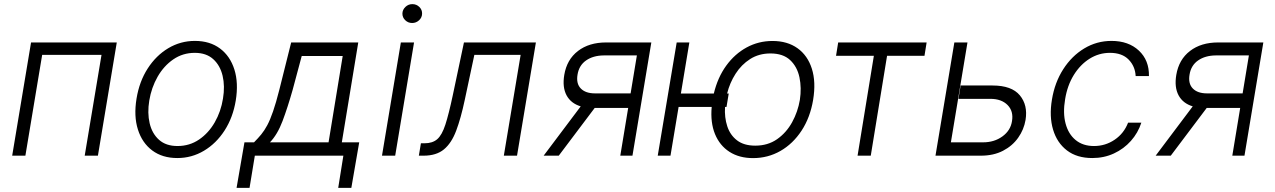

<svg xmlns="http://www.w3.org/2000/svg" viewBox="-20 -750 6144 925"><path d="M38.7 0 129.6 -545.5H542.6L451.7 0H388.1L469.1 -485.8H183.2L102.3 0Z M834.2 11.4Q762.4 11.4 713.6 -25Q664.8 -61.4 644.4 -126.1Q623.9 -190.7 637.8 -275.2Q651.3 -357.6 691.6 -420.1Q731.9 -482.6 790.8 -517.8Q849.8 -552.9 919 -552.9Q991.1 -552.9 1040 -516.3Q1088.8 -479.8 1109.2 -415.1Q1129.6 -350.5 1115.8 -265.6Q1102.3 -183.9 1062 -121.4Q1021.7 -58.9 962.7 -23.8Q903.8 11.4 834.2 11.4ZM835.2 -46.5Q893.1 -46.5 938.9 -77.6Q984.7 -108.7 1014.6 -160.7Q1044.4 -212.7 1054.3 -275.2Q1064.3 -335.2 1052.4 -385.1Q1040.5 -435 1007.1 -465.2Q973.7 -495.4 918.3 -495.4Q860.8 -495.4 815 -464Q769.2 -432.5 739.3 -380.3Q709.5 -328.1 699.2 -265.6Q689.3 -206 701 -156.1Q712.7 -106.2 746.3 -76.3Q779.8 -46.5 835.2 -46.5Z M1119.7 155.2 1157.7 -64.3H1203.8Q1223 -83.5 1238.5 -102.3Q1253.9 -121.1 1267.8 -147Q1281.6 -172.9 1295.6 -213.6Q1309.7 -254.3 1325.6 -317.1L1382.8 -545.5H1706L1626.8 -64.3H1710.6L1672.6 155.2H1609.4L1634.2 0H1207.7L1182.2 155.2ZM1280.5 -64.3H1562.9L1631 -480.1H1433.6L1389.9 -317.1Q1365.8 -232.2 1341.3 -167.1Q1316.8 -101.9 1280.5 -64.3Z M1820.3 0 1911.2 -545.5H1974.8L1883.9 0ZM1965.6 -639.2Q1946 -639.2 1932.2 -652.7Q1918.3 -666.2 1918.7 -685.4Q1919.4 -703.5 1933.4 -716.8Q1947.4 -730.1 1966.6 -730.1Q1986.5 -730.1 2000.4 -716.4Q2014.2 -702.8 2013.5 -683.6Q2013.1 -665.5 1998.9 -652.3Q1984.7 -639.2 1965.6 -639.2Z M1997.9 0 2007.8 -59.7H2024.9Q2063.9 -59.7 2086.6 -79.5Q2109.4 -99.4 2125.7 -149.7Q2142 -199.9 2161.2 -290.1L2215.2 -545.5H2561.8L2470.9 0H2407.3L2488.3 -485.8H2265.3L2219.1 -268.8Q2200.3 -180 2177.7 -120.2Q2155.2 -60.4 2118.6 -30.2Q2082 0 2020.6 0Z M2968.4 0 3006.4 -230.1H2845.2L2671.9 0H2599.1L2777.7 -237.6Q2730.5 -251.8 2709.5 -290.8Q2688.6 -329.9 2698.5 -389.2Q2710.9 -463.1 2764.4 -504.3Q2817.8 -545.5 2900.2 -545.5H3117.9L3027 0ZM3018.1 -300.1 3048.3 -483H2889.2Q2837.7 -482.6 2803.6 -458.8Q2769.5 -435 2762.4 -390.6Q2755 -347.3 2778.1 -323.7Q2801.1 -300.1 2846.2 -300.1Z M3301.1 -545.5 3260.3 -299.4H3419Q3437.5 -376.8 3478.7 -433.6Q3519.9 -490.4 3577.2 -521.5Q3634.6 -552.6 3701.7 -552.6Q3773.4 -552.6 3822.3 -517.6Q3871.1 -482.6 3891.3 -418.9Q3911.6 -355.1 3897.4 -268.8Q3883.2 -183.9 3841.8 -120.7Q3800.4 -57.5 3740.1 -22.9Q3679.7 11.7 3608 11.7Q3541.5 11.7 3494.5 -18.5Q3447.4 -48.7 3424.7 -104Q3402 -159.4 3408.7 -234.7H3249.3L3210.2 0H3148.8L3240.1 -545.5ZM3490.8 -299.4 3480.1 -234.7H3473Q3469.8 -184.3 3483.7 -141.9Q3497.5 -99.4 3530.7 -73.9Q3563.9 -48.3 3618.6 -48.3Q3679.3 -48.3 3723.9 -79.5Q3768.5 -110.8 3796.2 -161.2Q3823.9 -211.6 3833.5 -268.8Q3842.3 -326.3 3831.5 -377.5Q3820.7 -428.6 3786.6 -460.6Q3752.5 -492.5 3691.8 -492.5Q3636.4 -492.5 3594.1 -465.6Q3551.8 -438.6 3523.8 -394.7Q3495.7 -350.9 3483 -299.4Z M4007.8 -481.2 4018.1 -545.5H4444.2L4433.9 -481.2H4253.6L4175.1 0H4111.5L4190 -481.2Z M4608 -338.1H4761.7Q4854 -338.1 4893.3 -290.7Q4932.5 -243.3 4920.8 -172.2Q4913 -125.7 4885.3 -86.5Q4857.6 -47.2 4812.1 -23.6Q4766.7 0 4705.6 0H4486.9L4577.8 -545.5H4641L4561.1 -64.3H4716.3Q4770.2 -64.3 4809.5 -92.9Q4848.7 -121.4 4855.5 -166.5Q4863.6 -214.1 4834.2 -244Q4804.7 -273.8 4751.4 -273.8H4597.7Z M5242.2 11.4Q5168.3 11.4 5120.4 -25.2Q5072.4 -61.8 5053.4 -125.5Q5034.4 -189.3 5047.9 -270.2Q5061.4 -352.6 5102.3 -416.4Q5143.1 -480.1 5203.3 -516.5Q5263.5 -552.9 5334.9 -552.9Q5416.9 -552.9 5466.8 -506.2Q5516.7 -459.5 5515.3 -383.5H5451.3Q5448.9 -430.8 5417.3 -463.1Q5385.7 -495.4 5327.4 -495.4Q5274.5 -495.4 5229.4 -467.2Q5184.3 -438.9 5153.2 -388.7Q5122.2 -338.4 5111.5 -272.4Q5100.1 -206 5113.6 -155Q5127.1 -104 5162.1 -75.3Q5197.1 -46.5 5250.7 -46.5Q5305.4 -46.5 5350.1 -76.9Q5394.9 -107.2 5414.8 -159.1H5478.7Q5462.7 -109.7 5428.4 -71.2Q5394.2 -32.7 5346.6 -10.7Q5299 11.4 5242.2 11.4Z M5916.9 0 5954.9 -230.1H5793.7L5620.4 0H5547.6L5726.2 -237.6Q5679 -251.8 5658 -290.8Q5637.1 -329.9 5647 -389.2Q5659.4 -463.1 5712.9 -504.3Q5766.3 -545.5 5848.7 -545.5H6066.4L5975.5 0ZM5966.6 -300.1 5996.8 -483H5837.7Q5786.2 -482.6 5752.1 -458.8Q5718 -435 5710.9 -390.6Q5703.5 -347.3 5726.6 -323.7Q5749.6 -300.1 5794.7 -300.1Z"/></svg>

Font: Inter UI Light
Style: Italic
Weight: 300
Italic angle: 9.39999°
Designer: Rasmus Andersson
Foundry: rsms
Version: 3.2;8d6f07862